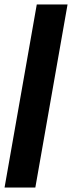

<svg xmlns="http://www.w3.org/2000/svg" viewBox="-64 -731 324 864"><path d="M-43.5 113H95L240 -711H101.5Z"/></svg>

Font: Anybody
Style: Bold Italic
Weight: 700
Italic angle: -10°
Designer: Tyler Finck
Foundry: Etcetera Type Company
Version: Version 1.113;gftools[0.9.25]